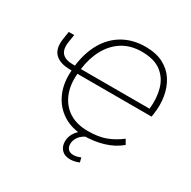

<svg xmlns="http://www.w3.org/2000/svg" viewBox="-194 -902 1275 1281"><g transform="rotate(30 444.0 -261.5)"><path d="M507 8Q416 8 348 -35Q280 -78 246 -154Q212 -230 220 -329H209Q130 -329 92 -366.5Q54 -404 66 -483L75 -542H117L108 -486Q98 -425 123.5 -396.5Q149 -368 207 -368H223Q236 -473 280.5 -550.5Q325 -628 399 -670.5Q473 -713 571 -713Q652 -713 708.5 -683Q765 -653 797 -602Q829 -551 839.5 -487Q850 -423 840 -356L836 -329H265Q257 -241 285 -174Q313 -107 371 -70Q429 -33 514 -33Q596 -33 652 -54Q708 -75 760 -115L781 -79Q729 -35 658 -13.5Q587 8 507 8ZM565 -672Q479 -672 417 -633Q355 -594 317.5 -525Q280 -456 269 -368H798Q807 -452 787.5 -521Q768 -590 714 -631Q660 -672 565 -672ZM507 190Q464 190 441 165.5Q418 141 418 103Q418 59 446.5 23.5Q475 -12 519 -31L537 0Q497 16 477 43Q457 70 457 99Q457 124 470.5 139Q484 154 512 154Q537 154 566 141L575 175Q565 180 546 185Q527 190 507 190Z"/></g></svg>

Font: Nunito Sans ExtraLight
Style: Italic
Weight: 200
Italic angle: -9°
Designer: Vernon Adams
Foundry: Vernon Adams
Version: Version 3.006; ttfautohint (v1.8.3)